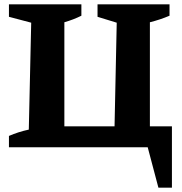

<svg xmlns="http://www.w3.org/2000/svg" viewBox="-20 -675 832 880"><path d="M667 -96H768V185H706L657 0H21V-52Q65 -71 112 -81L123 -571L21 -598V-655H353V-603Q317 -585 275 -573V-96H505L515 -571L427 -598V-655H757V-603Q715 -585 667 -573Z"/></svg>

Font: Piazzolla SC
Style: Bold
Weight: 700
Designer: Juan Pablo del Peral
Foundry: Huerta Tipografica
Version: Version 1.330